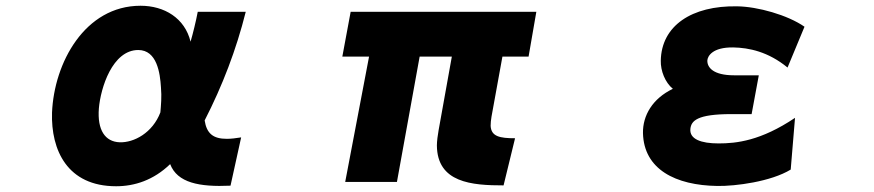

<svg xmlns="http://www.w3.org/2000/svg" viewBox="-20 -569 3040 668"><path d="M835 -528H668C662 -496 651 -451 643 -424C623 -506 552 -549 469 -549C275 -549 168 -350 161 -177C157 -47 214 79 384 79C448 79 514 58 572 2C597 67 673 82 782 77L819 -91C800 -88 784 -86 769 -86C721 -86 699 -105 692 -150C754 -271 802 -396 835 -528ZM538 -178C511 -107 446 -72 396 -74C346 -76 318 -116 324 -192C330 -263 371 -395 461 -395C526 -395 537 -315 540 -265C543 -233 540 -201 538 -178Z M1690 -163 1728 -372H1819L1846 -528H1200L1171 -372H1264L1181 64H1361L1440 -372H1552L1506 -116C1503 -100 1500 -77 1500 -63C1501 67 1622 76 1732 76L1772 -88C1719 -88 1689 -94 1687 -131C1687 -141 1688 -151 1690 -163Z M2720 -334 2779 -476C2720 -517 2616 -546 2545 -547C2386 -550 2281 -479 2279 -358C2278 -323 2294 -282 2321 -260C2250 -226 2216 -167 2217 -106C2220 20 2330 76 2476 78C2539 79 2662 63 2731 21L2746 -159C2627 -79 2542 -70 2480 -70C2419 -70 2378 -85 2382 -121C2385 -148 2404 -172 2524 -172H2595L2620 -307H2534C2462 -307 2440 -334 2441 -359C2442 -373 2458 -405 2531 -404C2586 -403 2653 -389 2720 -334Z"/></svg>

Font: LINE Seed JP_OTF ExtraBold
Style: Regular
Weight: 800
Designer: LY Corporation & Fontrix & Fontworks
Version: Version 1.013